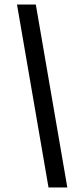

<svg xmlns="http://www.w3.org/2000/svg" viewBox="-20 -770 339 847"><path d="M194 57 55 -750H138L277 57Z"/></svg>

Font: Mulish SemiBold
Style: Italic
Weight: 600
Italic angle: -9°
Designer: Vernon Adams
Foundry: Vernon Adams
Version: Version 3.603; ttfautohint (v1.8.3)